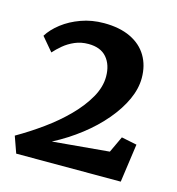

<svg xmlns="http://www.w3.org/2000/svg" viewBox="-80 -973 573 620"><g transform="rotate(15 207.0 -663.0)"><path d="M9 -477.5Q52.5 -502.5 94.5 -532.8Q136.5 -563 170.5 -597.5Q204.5 -632 224.5 -667.5Q244.5 -703 244.5 -737.5Q244.5 -777 224 -801Q203.5 -825 162.5 -825Q138 -825 117.2 -816Q96.5 -807 80.8 -793.8Q65 -780.5 53.5 -767.5L15 -813Q29.5 -836.5 56 -857Q82.5 -877.5 117.8 -890.2Q153 -903 194 -903Q246.5 -903 283 -885.5Q319.5 -868 338.2 -836.5Q357 -805 357 -763Q357 -727.5 340 -690.2Q323 -653 292.2 -616.5Q261.5 -580 220 -547.8Q178.5 -515.5 129.5 -490L319 -507L344.5 -561.5L396 -551L378 -422.5H28.5Z"/></g></svg>

Font: Merriweather Light 18pt
Style: Bold
Weight: 700
Version: Version 2.100